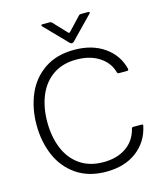

<svg xmlns="http://www.w3.org/2000/svg" viewBox="-140 -1080 1012 1192"><g transform="rotate(-15 366.5 -483.5)"><path d="M50 -382Q50 -489 88 -578Q126 -667 204 -720Q282 -773 395 -773Q511 -773 589 -718Q667 -663 689 -572V-570Q689 -561 680 -561H627Q618 -561 616 -570Q598 -635 538.5 -673Q479 -711 393 -711Q304 -711 242.5 -668.5Q181 -626 150 -551.5Q119 -477 119 -382Q119 -287 150 -212Q181 -137 242.5 -94.5Q304 -52 393 -52Q480 -52 539 -92.5Q598 -133 616 -207Q618 -216 627 -216H680Q691 -216 689 -207Q668 -107 590.5 -48.5Q513 10 395 10Q282 10 204 -43.5Q126 -97 88 -186Q50 -275 50 -382ZM382 -821 242 -965Q239 -968 239 -972Q239 -977 247 -977H295Q302 -977 307 -972L387 -887Q390 -883 394 -883Q398 -883 401 -887L481 -972Q486 -977 493 -977H541Q548 -977 549.5 -973.5Q551 -970 546 -965L406 -821Q401 -816 394 -816Q387 -816 382 -821Z"/></g></svg>

Font: Open Sauce Two Light
Style: Regular
Weight: 300
Designer: Alfredo Marco Pradil
Foundry: Creative Sauce Fz LLC
Version: Version 1.477